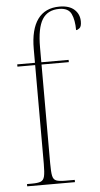

<svg xmlns="http://www.w3.org/2000/svg" viewBox="-55 -806 436 841"><g transform="rotate(-5 163.5 -386.0)"><path d="M30 0V-10H51Q78 -10 90.5 -15Q103 -20 107 -37Q111 -54 111 -92V-526H33V-536H111V-597Q111 -683 143.5 -727.5Q176 -772 239 -772Q282 -772 304.5 -751.5Q327 -731 327 -699Q327 -677 318.5 -670Q310 -663 303 -663Q303 -708 290 -735Q277 -762 237 -762Q186 -762 162.5 -724Q139 -686 139 -601V-536H259V-526H139V-92Q139 -54 142.5 -37Q146 -20 158.5 -15Q171 -10 198 -10H240V0Z"/></g></svg>

Font: Noto Serif Display Condensed Thin
Style: Regular
Weight: 100
Width: 3
Designer: Monotype Design Team
Foundry: Monotype Imaging Inc.
Version: Version 2.009